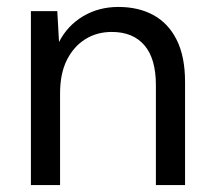

<svg xmlns="http://www.w3.org/2000/svg" viewBox="-20 -533 613 553"><path d="M69 0V-501H145L150 -412Q174 -459 219 -486Q264 -513 321 -513Q379 -513 422 -489.5Q465 -466 489 -418Q513 -370 513 -297V0H429V-288Q429 -364 396 -402.5Q363 -441 302 -441Q259 -441 225.5 -420Q192 -399 172.5 -360Q153 -321 153 -264V0Z"/></svg>

Font: DM Sans 18pt
Style: Regular
Weight: 400
Designer: Colophon Foundry, Jonny Pinhorn
Foundry: Colophon Foundry
Version: Version 4.004;gftools[0.9.30]